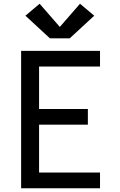

<svg xmlns="http://www.w3.org/2000/svg" viewBox="-20 -1007 640 1027"><path d="M93 0V-735H515V-651H189V-424H450V-340H189V-84H515V0ZM247 -802 116 -923 192 -987 300 -863 408 -987 484 -923 353 -802Z"/></svg>

Font: Iosevka Curly Medium Extended
Style: Regular
Weight: 500
Width: 7
Monospace: yes
Designer: Belleve Invis
Foundry: Belleve Invis
Version: Version 11.1.0; ttfautohint (v1.8.3)